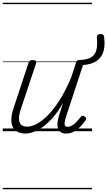

<svg xmlns="http://www.w3.org/2000/svg" viewBox="-20 -950 777 1390"><path d="M164 17Q123 17 96 -2.5Q69 -22 63 -62.5Q57 -103 78 -166L186 -494Q190 -506 196.5 -510.5Q203 -515 216 -515Q233 -515 239 -509Q245 -503 241 -491L131 -161Q117 -120 117.5 -91Q118 -62 132.5 -47.5Q147 -33 177 -33Q208 -33 246 -53Q284 -73 326 -115Q368 -157 411.5 -225Q455 -293 496 -391L530 -495Q534 -508 540 -512Q546 -516 560 -516Q613 -518 641 -535.5Q669 -553 678 -588.5Q687 -624 681 -679Q680 -690 687 -696Q694 -702 704.5 -703.5Q715 -705 723.5 -700.5Q732 -696 733 -686Q742 -626 730 -581Q718 -536 681.5 -510Q645 -484 581 -479L458 -105Q450 -80 448 -63.5Q446 -47 452 -39.5Q458 -32 470 -32Q487 -32 504 -43Q521 -54 536.5 -70.5Q552 -87 564 -103Q570 -111 577 -112Q584 -113 592 -107Q602 -100 603.5 -93.5Q605 -87 600 -80Q588 -62 567.5 -39.5Q547 -17 519.5 0Q492 17 460 17Q436 17 421.5 7.5Q407 -2 400.5 -18.5Q394 -35 396 -58Q398 -81 406 -109L437 -206Q402 -144 365 -101.5Q328 -59 292.5 -33Q257 -7 224 5Q191 17 164 17ZM0 410H646V420H0ZM0 -20H646V0H0ZM0 -505H646V-500H0ZM0 -930H646V-920H0Z"/></svg>

Font: Playwrite DE LA Guides
Style: Regular
Weight: 400
Designer: Veronika Burian, José Scaglione
Foundry: TypeTogether
Version: Version 1.003